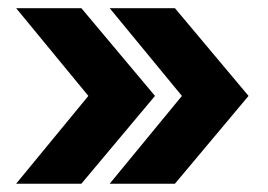

<svg xmlns="http://www.w3.org/2000/svg" viewBox="-20 -520 657 470"><path d="M19.5 -70.3 196.3 -285.2 19.5 -500H179.2L359.4 -285.2L179.2 -70.3ZM248.5 -70.3 425.3 -285.2 248.5 -500H408.2L588.4 -285.2L408.2 -70.3Z"/></svg>

Font: Inter Display
Style: Bold
Weight: 700
Designer: Rasmus Andersson
Foundry: rsms
Version: Version 4.001;git-9221beed3